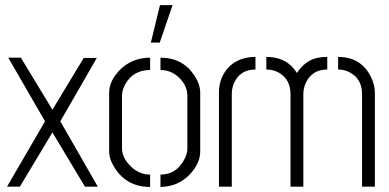

<svg xmlns="http://www.w3.org/2000/svg" viewBox="-20 -739 1541 760"><path d="M7.8 0 158.2 -258.8 12.7 -510.7H62.5L187.5 -304.7L311.5 -509.8H363.3L218.8 -258.8L367.2 0H316.4L187.5 -214.8L58.6 0Z M577.1 -570.3 613.3 -718.8H663.1L612.3 -570.3ZM412.1 -139.6V-372.1Q412.1 -418 453.1 -460.9Q502 -510.7 574.2 -510.7V-461.9Q508.8 -461.9 476.6 -407.2Q462.9 -382.8 462.9 -359.4V-152.3Q462.9 -113.3 500 -78.1Q533.2 -47.9 574.2 -47.9V1Q483.4 1 435.5 -72.3Q412.1 -107.4 412.1 -139.6ZM615.2 1V-47.9Q675.8 -47.9 707 -103.5Q721.7 -127.9 721.7 -150.4V-359.4Q721.7 -402.3 684.6 -435.5Q654.3 -461.9 615.2 -461.9V-510.7Q703.1 -510.7 750 -439.5Q772.5 -404.3 772.5 -372.1V-139.6Q772.5 -92.8 732.4 -49.8Q685.5 0 615.2 1Z M846.7 0V-373Q846.7 -434.6 888.7 -476.6Q928.7 -513.7 991.2 -513.7V-463.9Q931.6 -463.9 907.2 -412.1Q897.5 -390.6 897.5 -366.2V0ZM1034.2 -463.9V-513.7Q1107.4 -513.7 1145.5 -463.9Q1150.4 -457 1155.3 -450.2Q1187.5 -499 1235.4 -509.8Q1253.9 -513.7 1275.4 -513.7V-463.9Q1216.8 -463.9 1191.4 -413.1Q1180.7 -390.6 1180.7 -366.2V0H1129.9V-366.2Q1129.9 -424.8 1084 -451.2Q1061.5 -463.9 1034.2 -463.9ZM1318.4 -463.9V-513.7Q1409.2 -513.7 1448.2 -434.6Q1463.9 -403.3 1463.9 -373V0H1413.1V-366.2Q1413.1 -426.8 1365.2 -452.1Q1343.8 -463.9 1318.4 -463.9Z"/></svg>

Font: Post No Bills Colombo
Style: Regular
Weight: 400
Designer: Kosala Senevirathne, Siva Puranthara, Lasantha Premarathna, Tharique Azeez
Foundry: Mooniak
Version: Version 1.220 ; ttfautohint (v1.6)